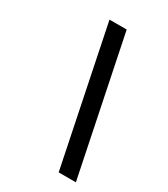

<svg xmlns="http://www.w3.org/2000/svg" viewBox="-216 -870 949 1086"><g transform="rotate(30 259.0 -327.0)"><path d="M280.3 -773.4 463.4 118.7H351.1L168 -773.4Z"/></g></svg>

Font: Andika New Basic
Style: Bold Italic
Weight: 700
Italic angle: -14°
Designer: Victor Gaultney, Annie Olsen, Pablo Ugerman
Foundry: SIL International
Version: Version 5.500